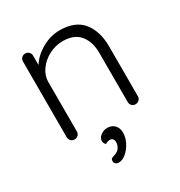

<svg xmlns="http://www.w3.org/2000/svg" viewBox="-173 -645 925 984"><g transform="rotate(-30 289.0 -153.5)"><path d="M500 -324V-30Q500 -17 491 -8.5Q482 0 470 0Q457 0 448.5 -8.5Q440 -17 440 -30V-321Q440 -386 407.5 -426.5Q375 -467 307 -467Q264 -467 225.5 -447Q187 -427 163 -393.5Q139 -360 139 -321V-30Q139 -17 130.5 -8.5Q122 0 109 0Q96 0 87.5 -8.5Q79 -17 79 -30V-478Q79 -491 87.5 -499.5Q96 -508 109 -508Q122 -508 130.5 -499.5Q139 -491 139 -478V-423Q166 -466 216.5 -494.5Q267 -523 320 -523Q413 -523 456.5 -468.5Q500 -414 500 -324ZM247 216Q236 216 228.5 210.5Q221 205 221 194Q221 184 226 180Q231 176 241.5 173Q252 170 257 167Q271 160 278.5 146.5Q286 133 286 117Q286 106 280 99Q274 92 264 92Q247 92 237 101Q225 91 225 77Q225 59 243 45.5Q261 32 282 32Q308 32 324.5 48.5Q341 65 341 94Q341 122 326.5 150.5Q312 179 290 197.5Q268 216 247 216Z"/></g></svg>

Font: Quicksand
Style: Regular
Weight: 400
Designer: Andrew Paglinawan
Foundry: Andrew Paglinawan
Version: Version 3.000